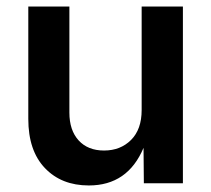

<svg xmlns="http://www.w3.org/2000/svg" viewBox="-20 -566 652 593"><path d="M254.4 6.8Q169.9 6.8 118.7 -46.9Q67.4 -100.6 67.4 -198.7V-545.9H194.3V-218.3Q194.3 -163.6 222.9 -132.3Q251.5 -101.1 301.3 -101.1Q352.1 -101.1 384.8 -133.8Q417.5 -166.5 417.5 -226.1V-545.9H544.9V0H424.3L423.3 -109.4Q374.5 6.8 254.4 6.8Z"/></svg>

Font: Inter SemiBold
Style: Regular
Weight: 600
Designer: Rasmus Andersson
Foundry: rsms
Version: Version 4.001;git-9221beed3